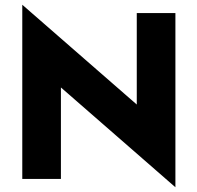

<svg xmlns="http://www.w3.org/2000/svg" viewBox="-20 -755 833 810"><path d="M557 -700H720V35L237 -386V0H74V-735L557 -314Z"/></svg>

Font: renner_700bold
Style: Bold
Weight: 700
Version: Version 003.000 ; ttfautohint (v0.97) -l 8 -r 50 -G 200 -x 1